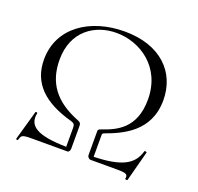

<svg xmlns="http://www.w3.org/2000/svg" viewBox="-119 -767 955 927"><g transform="rotate(20 358.5 -303.5)"><path d="M409 -136V-19C409 -9 418 0 426 0H559C610 0 619 4 615 28C614 32 626 33 627 30L668 -125C669 -129 657 -131 656 -128C636 -53 573 -23 435 -19V-132C435 -138 438 -140 445 -143C526 -173 658 -227 658 -390C658 -534 555 -639 370 -639C195 -639 49 -545 49 -379C49 -257 128 -184 273 -144C290 -139 294 -133 294 -116V-19C146 -22 93 -53 107 -123C109 -127 98 -129 97 -125L54 27C53 30 63 33 64 29C71 6 71 0 123 0H308C314 0 320 -9 320 -19V-133C320 -146 318 -152 307 -157C177 -207 120 -286 120 -404C120 -551 225 -619 335 -619C457 -619 587 -535 587 -368C587 -219 495 -180 425 -156C409 -150 409 -150 409 -136Z"/></g></svg>

Font: Cormorant Garamond
Style: Regular
Weight: 400
Designer: Christian Thalmann (Catharsis Fonts)
Foundry: Catharsis Fonts
Version: Version 4.002;Glyphs 3.4 (3410)